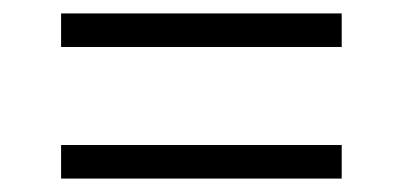

<svg xmlns="http://www.w3.org/2000/svg" viewBox="-20 -473 600 286"><path d="M489 -453V-403H71V-453ZM489 -257V-207H71V-257Z"/></svg>

Font: Roboto Serif 20pt ExtraLight
Style: Regular
Weight: 250
Version: Version 1.008